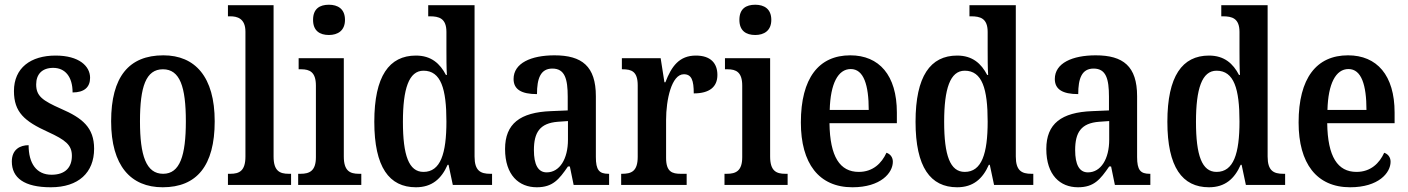

<svg xmlns="http://www.w3.org/2000/svg" viewBox="-20 -782 5956 812"><path d="M195 10C312 10 378 -52 378 -153C378 -243 328 -283 238 -322C159 -357 133 -376 133 -425C133 -468 158 -495 205 -495C255 -495 287 -458 287 -391C336 -391 361 -413 361 -453C361 -502 315 -547 215 -547C110 -547 39 -495 39 -397C39 -307 84 -269 183 -224C257 -190 284 -169 284 -123C284 -75 257 -43 198 -43C134 -43 101 -91 101 -168C65 -168 30 -150 30 -99C30 -30 82 10 195 10Z M668 10C812 10 888 -81 888 -269C888 -457 805 -548 671 -548C525 -548 450 -457 450 -269C450 -81 533 10 668 10ZM670 -47C598 -47 572 -124 572 -269C572 -415 597 -489 669 -489C741 -489 766 -415 766 -269C766 -124 741 -47 670 -47Z M944 0H1211V-47H1201C1163 -47 1137 -59 1137 -120V-760H944V-713H954C982 -713 1018 -705 1018 -648V-120C1018 -59 992 -47 954 -47H944Z M1371 -634C1408 -634 1439 -652 1439 -698C1439 -745 1408 -762 1371 -762C1332 -762 1304 -745 1304 -698C1304 -652 1332 -634 1371 -634ZM1241 0H1508V-47H1498C1460 -47 1434 -59 1434 -120V-536H1243V-489H1254C1290 -489 1316 -477 1316 -420V-117C1316 -59 1289 -47 1251 -47H1241Z M1739 10C1807 10 1847 -26 1873 -85H1877L1895 0H2061V-47H2053C2012 -47 1987 -60 1987 -120V-760H1791V-713H1798C1836 -713 1868 -705 1868 -647V-574C1868 -537 1868 -496 1870 -465H1866C1841 -513 1804 -547 1739 -547C1626 -547 1563 -460 1563 -267C1563 -75 1626 10 1739 10ZM1771 -55C1709 -55 1684 -125 1684 -267C1684 -406 1709 -483 1771 -483C1845 -483 1868 -406 1868 -268C1868 -132 1843 -55 1771 -55Z M2250 10C2318 10 2344 -23 2382 -78H2390L2406 0H2556V-47H2553C2514 -47 2500 -63 2500 -118V-375C2500 -502 2441 -548 2325 -548C2226 -548 2152 -515 2152 -448C2152 -404 2185 -384 2251 -384C2251 -450 2266 -492 2316 -492C2369 -492 2381 -448 2381 -373V-315L2310 -312C2180 -307 2116 -259 2116 -152C2116 -41 2175 10 2250 10ZM2292 -53C2255 -53 2238 -87 2238 -147C2238 -222 2263 -261 2339 -267L2382 -270V-191C2382 -110 2347 -53 2292 -53Z M2607 0H2884V-47H2859C2823 -47 2797 -55 2797 -114V-275C2797 -360 2820 -468 2872 -468C2905 -468 2914 -442 2914 -387C2980 -387 3014 -414 3014 -465C3014 -514 2986 -547 2923 -547C2853 -547 2820 -502 2794 -434H2790L2774 -536H2610V-489H2613C2651 -489 2677 -480 2677 -421V-119C2677 -56 2649 -47 2610 -47H2607Z M3174 -634C3211 -634 3242 -652 3242 -698C3242 -745 3211 -762 3174 -762C3135 -762 3107 -745 3107 -698C3107 -652 3135 -634 3174 -634ZM3044 0H3311V-47H3301C3263 -47 3237 -59 3237 -120V-536H3046V-489H3057C3093 -489 3119 -477 3119 -420V-117C3119 -59 3092 -47 3054 -47H3044Z M3585 10C3705 10 3756 -51 3756 -98C3756 -118 3744 -131 3729 -136C3709 -92 3672 -55 3612 -55C3532 -55 3490 -119 3488 -261H3773V-306C3773 -464 3698 -548 3576 -548C3443 -548 3367 -452 3367 -264C3367 -91 3443 10 3585 10ZM3654 -317H3489C3492 -428 3524 -490 3578 -490C3633 -490 3654 -422 3654 -317Z M4028 10C4096 10 4136 -26 4162 -85H4166L4184 0H4350V-47H4342C4301 -47 4276 -60 4276 -120V-760H4080V-713H4087C4125 -713 4157 -705 4157 -647V-574C4157 -537 4157 -496 4159 -465H4155C4130 -513 4093 -547 4028 -547C3915 -547 3852 -460 3852 -267C3852 -75 3915 10 4028 10ZM4060 -55C3998 -55 3973 -125 3973 -267C3973 -406 3998 -483 4060 -483C4134 -483 4157 -406 4157 -268C4157 -132 4132 -55 4060 -55Z M4539 10C4607 10 4633 -23 4671 -78H4679L4695 0H4845V-47H4842C4803 -47 4789 -63 4789 -118V-375C4789 -502 4730 -548 4614 -548C4515 -548 4441 -515 4441 -448C4441 -404 4474 -384 4540 -384C4540 -450 4555 -492 4605 -492C4658 -492 4670 -448 4670 -373V-315L4599 -312C4469 -307 4405 -259 4405 -152C4405 -41 4464 10 4539 10ZM4581 -53C4544 -53 4527 -87 4527 -147C4527 -222 4552 -261 4628 -267L4671 -270V-191C4671 -110 4636 -53 4581 -53Z M5093 10C5161 10 5201 -26 5227 -85H5231L5249 0H5415V-47H5407C5366 -47 5341 -60 5341 -120V-760H5145V-713H5152C5190 -713 5222 -705 5222 -647V-574C5222 -537 5222 -496 5224 -465H5220C5195 -513 5158 -547 5093 -547C4980 -547 4917 -460 4917 -267C4917 -75 4980 10 5093 10ZM5125 -55C5063 -55 5038 -125 5038 -267C5038 -406 5063 -483 5125 -483C5199 -483 5222 -406 5222 -268C5222 -132 5197 -55 5125 -55Z M5690 10C5810 10 5861 -51 5861 -98C5861 -118 5849 -131 5834 -136C5814 -92 5777 -55 5717 -55C5637 -55 5595 -119 5593 -261H5878V-306C5878 -464 5803 -548 5681 -548C5548 -548 5472 -452 5472 -264C5472 -91 5548 10 5690 10ZM5759 -317H5594C5597 -428 5629 -490 5683 -490C5738 -490 5759 -422 5759 -317Z"/></svg>

Font: Noto Serif Devanagari Condensed SemiBold
Style: Regular
Weight: 600
Width: 3
Designer: Universal Thirst, Indian Type Foundry and the Monotype Design Team
Foundry: Monotype Imaging Inc.
Version: Version 2.004